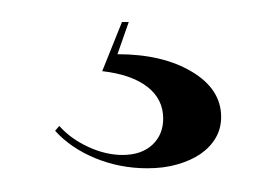

<svg xmlns="http://www.w3.org/2000/svg" viewBox="-20 -16 244 170"><path d="M28.8 99.8Q42.5 115 64.2 124Q86 133 110.5 133Q125 133 136.9 129.6Q148.8 126.2 157.4 120.4Q166 114.5 170.9 106.2Q175.8 98 175.8 87.5Q175.8 63 149.9 47.5Q124 32 84 32L94 3.5H88L70.5 47Q96.5 50 110.5 60.9Q124.5 71.8 124.5 89Q124.5 103.2 114.9 112.2Q105.2 121.2 88.5 121.2Q73.5 121.2 58 114Q42.5 106.8 32.5 95.5Z"/></svg>

Font: Moniqa Black
Style: Regular
Weight: 900
Designer: Rajesh Rajput
Foundry: Rajesh Rajput
Version: Version 1.000